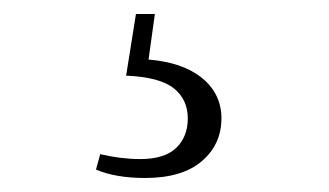

<svg xmlns="http://www.w3.org/2000/svg" viewBox="-20 -21 470 274"><path d="M160 87 174 -1H201L192 64Q241 68 268.5 90.5Q296 113 296 148Q296 185 268 209Q240 233 187 233Q145 233 117 221L123 199Q153 206 180 206Q215 206 231.5 190Q248 174 248 148Q248 121 228 105Q208 89 160 87Z"/></svg>

Font: Minh Nguyen ExtraLight
Style: Regular
Weight: 250
Designer: Ryoko NISHIZUKA 西塚涼子 (kana & ideographs); Frank Grießhammer (Latin, Greek & Cyrillic); Wenlong ZHANG 张文龙 (bopomofo); San
Foundry: Adobe
Version: Version 1.100;July 7, 2023;FontCreator 14.0.0.2814 64-bit